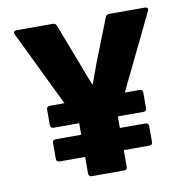

<svg xmlns="http://www.w3.org/2000/svg" viewBox="-75 -729 788 802"><g transform="rotate(-10 319.0 -327.5)"><path d="M129 -84Q115 -84 115 -98V-164Q115 -178 129 -178H237V-227H129Q115 -227 115 -241V-306Q115 -320 129 -320H191L37 -638Q33 -645 36 -650Q39 -655 47 -655H200Q212 -655 216 -645L279 -481Q288 -456 298.5 -429Q309 -402 319 -377H321Q331 -403 340 -429Q349 -455 359 -480L424 -645Q428 -655 440 -655H591Q599 -655 602 -650Q605 -645 601 -638L447 -320H509Q523 -320 523 -306V-241Q523 -227 509 -227H401V-178H509Q523 -178 523 -164V-98Q523 -84 509 -84H401V-14Q401 0 388 0H251Q237 0 237 -14V-84Z"/></g></svg>

Font: Sofia Sans Black
Style: Regular
Weight: 900
Designer: Botio Nikoltchev, Ani Petrova
Foundry: lettersoup
Version: Version 4.100; ttfautohint (v1.8.3)